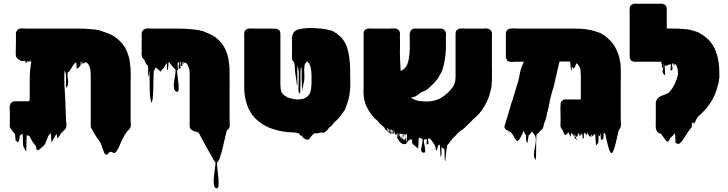

<svg xmlns="http://www.w3.org/2000/svg" viewBox="-20 -731 4068 1073"><path d="M710 -59Q710 -50 711 -40.5Q712 -31 710 -22Q710 -22 709.5 -19.5Q709 -17 709 -18Q708 -16 706 -14Q704 -10 703 -9Q702 -8 700 -5.5Q698 -3 694 -1Q690 3 686.5 9Q683 15 679 20Q672 31 666 43Q660 55 655 67Q651 75 648 83Q645 91 640 99Q640 99 640 99.5Q640 100 639 100Q638 104 635 107Q633 111 630.5 115Q628 119 623 122Q620 125 616 125Q616 125 612.5 122.5Q609 120 608 120Q603 116 596 118Q590 119 585.5 126.5Q581 134 573 133Q566 132 562.5 123Q559 114 557 109Q554 101 551.5 93.5Q549 86 547 79Q546 76 544.5 73Q543 70 542 67Q538 62 535 56.5Q532 51 528 47Q527 45 524 42Q517 31 510.5 20.5Q504 10 498 -1Q496 -6 493 -10Q490 -14 488 -18Q487 -23 487 -29.5Q487 -36 487 -42V-305Q487 -316 486.5 -326.5Q486 -337 484 -347Q482 -355 478 -364L475 -369Q474 -371 473 -372.5Q472 -374 470 -376L463 -382Q460 -384 453 -381Q453 -381 449 -379Q449 -379 448 -379Q452 -376 453.5 -374.5Q455 -373 447 -378Q446 -377 446 -377Q439 -384 441.5 -383Q444 -382 448.5 -378.5Q453 -375 453 -374.5Q453 -374 443 -381L441 -382H440Q440 -378 440.5 -374.5Q441 -371 438 -371Q435 -371 435 -374.5Q435 -378 435 -382Q437 -381 436 -384Q435 -387 435 -386H431V-384Q430 -380 430.5 -374Q431 -368 429 -363Q429 -362 428 -361.5Q427 -361 425 -359Q422 -357 419.5 -354Q417 -351 413 -349Q412 -348 410.5 -347Q409 -346 409 -347Q407 -356 407.5 -365Q408 -374 406 -382Q399 -379 394.5 -373.5Q390 -368 385 -361Q382 -356 379 -350Q376 -344 372 -339Q370 -336 365 -331Q365 -330 364.5 -330Q364 -330 364 -330Q363 -329 363 -328.5Q363 -328 363 -328L358 -325Q356 -306 360 -284Q364 -262 354 -245Q349 -236 348.5 -248Q348 -260 349 -279.5Q350 -299 349 -309Q348 -323 346 -324.5Q344 -326 342 -334Q342 -336 341.5 -337.5Q341 -339 341 -340Q341 -336 340.5 -332.5Q340 -329 340 -325Q339 -309 339.5 -291.5Q340 -274 340 -257L341 -240Q341 -236 341.5 -231.5Q342 -227 342 -224L345 -165L347 -114Q347 -106 347.5 -97.5Q348 -89 348 -81L350 -46Q351 -40 351.5 -34Q352 -28 351 -23Q350 -20 349 -17Q348 -14 346 -12Q346 -11 344 -8.5Q342 -6 341 -6L340 -5Q333 1 327.5 7Q322 13 317 20Q314 25 311 30Q308 35 304 39Q300 41 300 42Q298 35 298 29Q298 23 297 17Q293 21 292 23Q288 30 284 36.5Q280 43 276 50Q275 51 274.5 53Q274 55 272 57Q271 59 270 62.5Q269 66 268 65Q266 52 266 39.5Q266 27 264 14Q264 14 260 16Q253 23 249 31.5Q245 40 242 49Q239 57 235.5 65.5Q232 74 226 81Q225 82 224 83.5Q223 85 221 86Q218 89 216 90Q211 94 205.5 100Q200 106 193 108Q184 109 182.5 97.5Q181 86 179 82L172 75Q165 67 159.5 57Q154 47 149 38Q148 36 146.5 33.5Q145 31 143 28Q142 28 140.5 27.5Q139 27 137 27Q136 27 135.5 26.5Q135 26 133 26Q132 26 131 24.5Q130 23 129 25Q128 47 128 70Q128 93 126 116Q125 118 124 114Q123 110 122 109Q121 108 117.5 101.5Q114 95 114 94Q113 92 111.5 90Q110 88 110 86Q108 69 108 51Q108 33 106 16Q106 15 105 15Q104 16 103 17Q102 18 100 19Q99 20 97.5 21.5Q96 23 91 26Q90 32 89.5 38.5Q89 45 87 51L83 61Q78 66 78 66Q73 57 73 57Q73 57 70 56Q67 59 67 51.5Q67 44 66 40Q65 35 65 29Q65 23 63 18Q60 15 59 13Q58 13 57 12Q57 10 55 8Q53 6 52 5Q52 4 50 2Q49 -1 47 -3.5Q45 -6 43 -8Q38 -13 37 -16Q37 -17 36.5 -17.5Q36 -18 36 -19Q34 -26 34.5 -33Q35 -40 35 -47V-98Q35 -105 34.5 -112.5Q34 -120 34 -127Q34 -131 34 -135Q34 -139 35 -143Q37 -149 39 -152Q39 -154 40 -154.5Q41 -155 41 -155Q45 -160 54 -164Q57 -165 60.5 -165Q64 -165 68 -165H138L146 -169V-284Q146 -296 146.5 -309Q147 -322 148 -335L151 -360Q152 -368 153 -375.5Q154 -383 155 -390Q154 -389 153.5 -386.5Q153 -384 151 -385Q150 -386 150 -389.5Q150 -393 148 -394Q146 -392 146 -390Q146 -390 145.5 -389.5Q145 -389 145 -388Q145 -388 145 -387.5Q145 -387 144 -387Q142 -386 140 -388Q139 -388 138 -386Q137 -384 136 -384Q134 -385 134 -388Q134 -391 132 -390Q130 -389 130 -385.5Q130 -382 128 -380Q127 -379 124 -381Q122 -383 122 -386Q122 -389 120 -391Q112 -389 105 -392Q105 -391 104.5 -390.5Q104 -390 104 -390Q97 -386 91 -396Q85 -398 83 -399L77 -404Q70 -411 69 -419Q68 -422 68 -425.5Q68 -429 68 -433V-441Q69 -464 69 -487Q69 -510 69 -532V-544Q69 -553 76 -562Q77 -563 78 -564Q79 -565 80 -566Q82 -568 88 -570Q89 -570 90 -571Q98 -573 111.5 -572Q125 -571 136 -571H219Q229 -571 258 -571Q287 -571 322.5 -571Q358 -571 388 -571Q418 -571 430 -571Q442 -571 453.5 -570.5Q465 -570 475 -569Q496 -568 515.5 -565.5Q535 -563 547 -558L554 -555L563 -552Q570 -550 576 -547.5Q582 -545 588 -543Q596 -539 603 -536Q610 -533 617 -528Q624 -524 631 -518.5Q638 -513 644 -507Q659 -494 669 -479Q677 -471 683 -457Q693 -438 699.5 -414.5Q706 -391 708 -364Q711 -342 710.5 -319Q710 -296 710 -274Z M1263 -75Q1263 -66 1263.5 -56.5Q1264 -47 1264 -37Q1264 -33 1264 -29.5Q1264 -26 1263 -22Q1263 -24 1262 -20.5Q1261 -17 1262 -18Q1262 -18 1262 -17.5Q1262 -17 1261 -17Q1260 -13 1256 -9Q1253 -5 1248 -3Q1248 -1 1246 3Q1246 5 1244 11Q1243 13 1243 17.5Q1243 22 1241 23Q1241 27 1240 29L1228 80Q1224 96 1221 109.5Q1218 123 1214 133Q1214 135 1213 135Q1212 142 1210 148Q1208 154 1205 160Q1203 164 1200.5 169Q1198 174 1193 176Q1192 187 1195 212Q1198 237 1200.5 263.5Q1203 290 1201 307.5Q1199 325 1188 321Q1177 317 1175 298.5Q1173 280 1175.5 255.5Q1178 231 1181.5 208.5Q1185 186 1184 175L1180 171Q1179 170 1178 169Q1177 168 1175 164L1174 163Q1170 155 1166 147Q1162 139 1157 132L1130 85Q1123 72 1116.5 59Q1110 46 1102 33Q1098 23 1091 13Q1090 11 1088.5 9.5Q1087 8 1085 6Q1085 7 1083 9Q1082 10 1081 8.5Q1080 7 1079 6L1074 3Q1071 6 1071 6Q1068 6 1066 3.5Q1064 1 1063 0L1058 -1Q1054 -3 1051 -5Q1040 -13 1040 -26V-77Q1040 -88 1040 -120Q1040 -152 1040 -189.5Q1040 -227 1040 -259Q1040 -291 1040 -302V-321Q1040 -348 1028 -369Q1028 -369 1028 -369.5Q1028 -370 1027 -370Q1023 -377 1015 -382Q1015 -383 1014 -383Q1015 -382 1015 -382Q1017 -380 1011 -380Q1012 -381 1012 -382Q1012 -383 1013 -384Q1012 -383 1012 -381Q1012 -379 1010 -380Q1008 -380 1008 -382Q1007 -383 1007 -384Q1007 -385 1006 -385Q1005 -385 1005 -380V-374Q1004 -371 1002 -371Q1000 -371 1000 -375.5Q1000 -380 1000 -384V-386Q999 -386 999 -385.5Q999 -385 999 -385Q995 -381 998 -372Q1001 -363 995 -362Q989 -362 990 -370.5Q991 -379 991 -385Q990 -385 989 -384.5Q988 -384 987 -384Q986 -381 986.5 -377Q987 -373 987 -369Q989 -361 989 -356Q989 -354 988 -350.5Q987 -347 982 -347Q978 -346 978 -353.5Q978 -361 980 -370.5Q982 -380 981 -384Q979 -383 976 -383Q972 -377 972.5 -369Q973 -361 974 -352Q975 -351 975 -348Q975 -347 974.5 -343Q974 -339 974 -339Q974 -339 974 -339Q974 -339 974 -339H970Q969 -328 972 -306.5Q975 -285 977.5 -263Q980 -241 978 -227.5Q976 -214 965 -219Q954 -224 952 -239.5Q950 -255 953 -274.5Q956 -294 959 -312.5Q962 -331 961 -342Q957 -345 954 -349Q951 -352 947.5 -355.5Q944 -359 941 -363Q933 -373 928 -380Q927 -381 926 -382Q925 -383 924 -384Q922 -384 922 -384Q921 -373 920.5 -361.5Q920 -350 918 -339Q918 -338 914 -342Q913 -353 913 -361Q913 -369 910 -380Q907 -373 904 -366Q901 -359 896 -353Q895 -351 893 -349Q892 -348 891.5 -347Q891 -346 889 -345L883 -339Q881 -335 879 -333Q877 -331 875 -331Q873 -333 872.5 -335Q872 -337 870 -338Q869 -340 867 -341Q865 -342 863 -343Q862 -344 860.5 -346Q859 -348 857 -349Q855 -351 850 -354Q849 -353 848.5 -351Q848 -349 847 -347Q845 -345 843 -339Q839 -335 839 -331Q838 -316 837.5 -288Q837 -260 836.5 -231.5Q836 -203 834 -188Q834 -182 833 -176Q832 -170 830 -165Q830 -164 829 -161Q828 -158 826 -159Q824 -161 823.5 -164.5Q823 -168 822 -171Q821 -179 820 -187Q819 -195 818 -202Q817 -217 816.5 -243Q816 -269 816 -295Q816 -321 814 -336Q814 -340 813.5 -334Q813 -328 812.5 -319.5Q812 -311 811.5 -305Q811 -299 810 -303Q806 -317 807.5 -332.5Q809 -348 807 -363L801 -369Q797 -373 796 -376Q796 -377 795.5 -377.5Q795 -378 795 -378Q792 -383 789.5 -389Q787 -395 784 -400Q780 -402 778.5 -404.5Q777 -407 775 -410Q774 -415 773.5 -417.5Q773 -420 772 -422Q770 -432 772 -441Q771 -460 771.5 -479.5Q772 -499 772 -517Q772 -524 771.5 -531.5Q771 -539 772 -546Q772 -551 773 -553Q775 -557 777 -559Q781 -566 789 -569Q793 -571 796 -571Q804 -573 814 -572Q824 -571 832 -571H972Q1011 -571 1045 -568Q1071 -566 1095 -561.5Q1119 -557 1130 -550Q1141 -546 1151 -541.5Q1161 -537 1171 -531Q1173 -530 1176 -528Q1179 -526 1182 -524Q1199 -512 1212 -497L1217 -491Q1240 -463 1251.5 -422.5Q1263 -382 1263 -327V-283Q1264 -270 1263.5 -258Q1263 -246 1263 -233Z M1937 -323Q1937 -304 1937.5 -278.5Q1938 -253 1937 -241Q1934 -183 1915 -138Q1914 -133 1911.5 -127.5Q1909 -122 1907 -117Q1907 -116 1906.5 -116Q1906 -116 1906 -115Q1902 -109 1900 -107Q1898 -103 1895 -99Q1892 -95 1889 -91Q1880 -78 1867 -65Q1866 -63 1864 -61Q1859 -58 1849 -48Q1843 -42 1838.5 -35Q1834 -28 1827 -23Q1826 -22 1820 -19Q1816 -13 1811 -6Q1806 1 1799 5Q1796 7 1795 8Q1794 9 1790 11Q1785 12 1779.5 10.5Q1774 9 1769 10Q1764 11 1759.5 13Q1755 15 1750 15Q1748 15 1746 14.5Q1744 14 1742 14H1736Q1734 16 1731 18.5Q1728 21 1726 23Q1719 31 1711 42Q1703 53 1690 48Q1688 47 1686 46Q1684 45 1682 44Q1681 42 1676 39.5Q1671 37 1670 35Q1669 32 1669.5 29Q1670 26 1669 23Q1668 24 1668 26Q1668 28 1666 29Q1666 29 1663 26Q1663 27 1662.5 27.5Q1662 28 1662 28Q1661 29 1654 20Q1650 15 1650 15Q1650 15 1648 14Q1642 12 1637.5 11.5Q1633 11 1629 10Q1626 10 1623 10Q1620 10 1616 9Q1602 9 1588.5 7.5Q1575 6 1562 4Q1558 3 1553 2Q1548 1 1543 0Q1527 -3 1513 -7.5Q1499 -12 1485 -17L1455 -32Q1451 -34 1447.5 -37Q1444 -40 1440 -42Q1422 -54 1407 -69Q1401 -75 1395.5 -82Q1390 -89 1385 -96Q1381 -102 1377 -109.5Q1373 -117 1369 -124Q1348 -171 1345 -228V-516Q1345 -523 1344.5 -530.5Q1344 -538 1345 -545Q1345 -560 1358 -567L1364 -570Q1375 -573 1387.5 -572Q1400 -571 1410 -571H1509Q1516 -571 1523 -570.5Q1530 -570 1537 -565Q1540 -563 1542 -560Q1544 -558 1546 -552Q1547 -548 1547 -539V-261Q1547 -248 1548.5 -235.5Q1550 -223 1555 -212Q1560 -205 1567.5 -199.5Q1575 -194 1583 -189Q1583 -189 1587 -187Q1613 -177 1641 -175Q1646 -175 1652 -175.5Q1658 -176 1662 -177Q1664 -177 1666.5 -177.5Q1669 -178 1671 -178Q1673 -179 1674.5 -179Q1676 -179 1677 -180Q1681 -182 1685 -184Q1689 -186 1692 -187Q1712 -201 1716.5 -224Q1721 -247 1721 -268V-277Q1721 -290 1721 -303Q1721 -316 1720 -329V-330L1717 -348Q1716 -350 1716 -353Q1716 -356 1715 -359Q1712 -369 1708 -375Q1707 -378 1705 -380.5Q1703 -383 1701 -384Q1699 -385 1697 -387Q1696 -387 1693 -384Q1686 -377 1683 -370Q1683 -368 1682 -365Q1681 -362 1682 -363Q1681 -359 1681 -355Q1681 -351 1680 -347V-342Q1680 -326 1681 -310.5Q1682 -295 1680 -280Q1679 -278 1679 -275Q1679 -272 1678 -270L1674 -254Q1674 -252 1673.5 -250Q1673 -248 1673 -246Q1672 -245 1672 -243Q1672 -241 1671 -239L1670 -232V-231Q1669 -228 1669 -229Q1668 -229 1668 -233Q1668 -237 1668 -238Q1667 -243 1667 -247.5Q1667 -252 1667 -256V-269Q1666 -282 1666 -294Q1666 -306 1666 -318V-340Q1665 -342 1665 -345V-354H1664Q1661 -354 1661 -352Q1660 -344 1659.5 -331Q1659 -318 1659 -303Q1659 -286 1659 -269Q1659 -252 1658 -235V-220Q1657 -216 1657 -209Q1657 -207 1657 -207Q1657 -206 1655 -208Q1654 -210 1652.5 -212.5Q1651 -215 1650 -216Q1648 -222 1648 -229Q1648 -236 1648 -242Q1648 -248 1648.5 -253.5Q1649 -259 1649 -265Q1649 -274 1649.5 -283Q1650 -292 1650 -301Q1650 -307 1650 -313.5Q1650 -320 1649 -326Q1649 -338 1646 -350Q1647 -348 1645.5 -353.5Q1644 -359 1644 -358Q1642 -360 1642 -357V-349Q1640 -337 1642 -317V-276Q1642 -272 1642.5 -265.5Q1643 -259 1641 -256Q1641 -251 1639 -259Q1638 -264 1637.5 -271Q1637 -278 1636 -284L1630 -321Q1630 -325 1629.5 -328Q1629 -331 1629 -333Q1628 -345 1627.5 -356Q1627 -367 1625 -379L1622 -385Q1617 -389 1614 -395Q1613 -398 1612.5 -401Q1612 -404 1612 -403V-404Q1611 -413 1611.5 -423.5Q1612 -434 1612 -443V-498Q1611 -506 1611 -514Q1611 -522 1613 -529Q1613 -532 1615 -536Q1616 -539 1617 -542Q1618 -545 1620 -548Q1631 -563 1650.5 -567.5Q1670 -572 1687 -573Q1698 -575 1721 -574.5Q1744 -574 1771 -571.5Q1798 -569 1821.5 -563Q1845 -557 1857 -546Q1862 -544 1865 -541Q1868 -538 1869 -537Q1907 -509 1921.5 -459.5Q1936 -410 1937 -341Z M2729 -308Q2730 -298 2729.5 -288.5Q2729 -279 2728 -269Q2728 -246 2723 -229Q2723 -228 2722 -227Q2716 -196 2703 -167.5Q2690 -139 2672 -114Q2670 -111 2667.5 -108Q2665 -105 2662 -102Q2662 -102 2660 -98Q2658 -97 2656.5 -95Q2655 -93 2653 -91L2643 -81Q2639 -77 2634 -73Q2629 -69 2624 -64Q2620 -60 2612 -51.5Q2604 -43 2596 -36Q2596 -36 2595.5 -36Q2595 -36 2595 -35L2582 -22Q2578 -18 2573.5 -14Q2569 -10 2564 -6Q2555 1 2558 -1.5Q2561 -4 2564 -7Q2567 -10 2558 -3L2545 7Q2544 8 2543 9Q2542 10 2540 11Q2537 15 2533.5 19Q2530 23 2526 27Q2522 31 2519 34Q2516 37 2512 40Q2507 46 2500.5 54.5Q2494 63 2487 72Q2489 70 2486 73.5Q2483 77 2483 77Q2483 77 2482.5 77.5Q2482 78 2479 80Q2476 96 2474.5 111Q2473 126 2471 142Q2470 149 2469.5 161.5Q2469 174 2467 168Q2464 151 2464.5 133.5Q2465 116 2463 100Q2463 100 2460 100Q2459 99 2458 99Q2457 99 2456 98Q2454 96 2452 95Q2451 93 2449.5 90.5Q2448 88 2448 90Q2446 103 2447.5 117Q2449 131 2444 143Q2442 148 2441.5 142Q2441 136 2441 126.5Q2441 117 2440 112Q2439 103 2439 94Q2439 85 2437 76L2434 79Q2434 79 2433.5 79Q2433 79 2433 80Q2429 82 2428 83Q2427 86 2424.5 97Q2422 108 2420 110Q2419 111 2417.5 109Q2416 107 2416 106Q2414 99 2414.5 97Q2415 95 2414.5 92Q2414 89 2409 79Q2407 77 2406 75Q2406 74 2404 72Q2404 72 2402 68Q2398 63 2394.5 57.5Q2391 52 2386 48Q2386 47 2383.5 45Q2381 43 2380 43Q2380 43 2376.5 43Q2373 43 2373 44Q2371 51 2374 62.5Q2377 74 2369 76Q2362 78 2364.5 65.5Q2367 53 2365 46Q2366 47 2357 48H2353Q2352 49 2350.5 48Q2349 47 2349 49Q2348 61 2352 79.5Q2356 98 2356.5 111.5Q2357 125 2345 122Q2333 119 2333.5 105.5Q2334 92 2338.5 75.5Q2343 59 2341 46Q2341 45 2337 45Q2333 41 2330 41Q2329 41 2325 39Q2321 37 2321 37Q2319 53 2319 68.5Q2319 84 2316 100Q2316 101 2314.5 98.5Q2313 96 2312 95Q2311 94 2310 93Q2309 92 2307 91Q2304 88 2301 85.5Q2298 83 2294 80Q2283 72 2283 64.5Q2283 57 2283 44Q2283 45 2282.5 46.5Q2282 48 2282 50Q2281 51 2280 50Q2279 49 2277 49Q2273 47 2269 50Q2265 52 2262.5 55.5Q2260 59 2257 62Q2256 63 2255 66Q2254 69 2253 67Q2252 59 2253.5 46Q2255 33 2255 24Q2255 15 2249 20Q2247 22 2246 24Q2246 20 2241 20Q2239 20 2237 22Q2236 21 2233 19Q2229 17 2229 20Q2227 18 2225 17Q2220 14 2220 22Q2220 18 2217 15H2214Q2213 18 2215 27Q2217 36 2218 44Q2219 39 2220 34.5Q2221 30 2221 26Q2222 31 2223.5 37.5Q2225 44 2226 50L2229 36Q2230 40 2231 44.5Q2232 49 2233 54Q2234 50 2235 47Q2236 44 2237 40L2241 56Q2242 51 2243.5 45.5Q2245 40 2246 36Q2248 48 2251.5 61Q2255 74 2245 74Q2243 74 2242 73Q2241 75 2237 75Q2238 75 2233.5 73.5Q2229 72 2229 72Q2231 73 2227 71Q2223 69 2221 68Q2219 67 2215.5 63Q2212 59 2213 60Q2210 58 2207.5 51.5Q2205 45 2206 48Q2199 43 2200 34Q2201 25 2202 15Q2201 15 2200 14.5Q2199 14 2198 15Q2196 17 2196 20Q2196 23 2194 25Q2193 26 2190 20Q2188 17 2186 15V13Q2185 12 2185 10Q2184 8 2183.5 4.5Q2183 1 2182 -2Q2180 -2 2180 1Q2180 2 2181 6Q2182 10 2180 14Q2180 16 2178 16Q2177 16 2177 15.5Q2177 15 2176 15Q2175 14 2177 0V-1Q2177 -4 2175 -4Q2173 -4 2172.5 -0.5Q2172 3 2173 7Q2173 8 2173.5 9.5Q2174 11 2174 12Q2174 18 2171 17Q2169 17 2169 15L2168 14Q2167 11 2169 4Q2171 -1 2169 -5Q2169 -5 2168.5 -5.5Q2168 -6 2167 -6Q2163 -5 2164 1Q2165 7 2165 12Q2166 15 2165 16Q2165 17 2163 17Q2160 17 2160 10Q2161 5 2162 -1Q2163 -7 2159 -9Q2157 -9 2157 -6Q2157 0 2158 3Q2158 5 2158.5 7Q2159 9 2158 11Q2158 13 2156 13Q2153 13 2153 10Q2152 6 2154 -2Q2154 -10 2152 -12Q2150 -12 2150 -10V-3Q2152 1 2151.5 2.5Q2151 4 2150 5Q2150 6 2148 6Q2144 5 2145.5 -3Q2147 -11 2146 -15L2145 -16Q2144 -18 2143 -15Q2142 -12 2143 -13Q2143 -12 2143.5 -8Q2144 -4 2142 -3Q2142 -2 2141 -2Q2138 -2 2138 -4Q2130 -9 2130 -15Q2129 -17 2127 -19Q2125 -21 2123 -22Q2119 -27 2113.5 -31Q2108 -35 2103 -40Q2099 -44 2096 -48.5Q2093 -53 2089 -57Q2068 -73 2055 -92Q2047 -102 2040.5 -113Q2034 -124 2029 -135Q2026 -140 2023.5 -147Q2021 -154 2019 -162Q2013 -179 2012 -202Q2011 -225 2012 -246V-544Q2012 -550 2013.5 -553Q2015 -556 2017 -560Q2023 -569 2036 -571Q2039 -571 2041.5 -571.5Q2044 -572 2047 -572Q2052 -572 2057 -571.5Q2062 -571 2066 -571H2149Q2154 -571 2158 -571Q2162 -571 2166 -572Q2174 -572 2182 -572Q2190 -572 2197 -570Q2204 -567 2209 -562Q2210 -561 2212 -557L2215 -549Q2216 -544 2215.5 -538Q2215 -532 2215 -527Q2216 -505 2215.5 -481Q2215 -457 2215 -437Q2215 -424 2216 -394Q2217 -364 2219 -335Q2220 -335 2220 -336Q2222 -336 2223 -336.5Q2224 -337 2225 -337Q2229 -339 2229 -339Q2241 -346 2249 -358Q2249 -359 2249.5 -359Q2250 -359 2250 -360Q2252 -363 2254 -366.5Q2256 -370 2257 -374Q2261 -383 2262 -391L2265 -404Q2266 -406 2266 -410Q2266 -412 2266.5 -414Q2267 -416 2267 -418Q2268 -424 2268.5 -430Q2269 -436 2269 -443Q2270 -450 2270 -456Q2270 -462 2270 -471V-508Q2270 -517 2269.5 -528Q2269 -539 2271 -549Q2273 -558 2278 -563Q2281 -566 2283 -567Q2288 -571 2297 -571Q2302 -572 2307.5 -571.5Q2313 -571 2317 -571H2417Q2419 -571 2428.5 -571.5Q2438 -572 2445 -571Q2457 -571 2465 -561L2469 -555Q2473 -548 2472.5 -539Q2472 -530 2472 -522V-462Q2472 -458 2472 -453.5Q2472 -449 2471 -444Q2470 -430 2468.5 -416Q2467 -402 2464 -389Q2464 -384 2462 -376Q2459 -363 2455 -349Q2451 -335 2444 -322L2440 -316Q2440 -315 2439.5 -315Q2439 -315 2439 -315Q2435 -307 2431.5 -300Q2428 -293 2423 -288Q2407 -266 2382 -244Q2378 -241 2375.5 -238Q2373 -235 2369 -232Q2362 -227 2353.5 -223.5Q2345 -220 2336 -216L2330 -213Q2325 -209 2320.5 -205Q2316 -201 2311 -198Q2304 -192 2295 -190Q2286 -188 2277 -185Q2277 -185 2277.5 -185Q2278 -185 2278 -184Q2291 -176 2303 -172Q2304 -171 2305 -171Q2306 -171 2306.5 -170.5Q2307 -170 2308 -170Q2322 -166 2336 -165Q2350 -164 2364 -164H2374Q2378 -165 2384 -165L2402 -168Q2411 -170 2419.5 -172.5Q2428 -175 2436 -179Q2458 -190 2483.5 -214Q2509 -238 2519 -260Q2520 -262 2520 -263.5Q2520 -265 2521 -266Q2524 -276 2525 -286Q2526 -296 2526 -306V-529Q2526 -535 2526 -541.5Q2526 -548 2527 -553Q2528 -555 2529 -557.5Q2530 -560 2531 -561Q2532 -561 2532 -562Q2538 -568 2545 -570Q2549 -572 2553.5 -572Q2558 -572 2562 -572H2567Q2572 -572 2578 -571.5Q2584 -571 2588 -571H2675Q2683 -571 2691 -572Q2699 -573 2706 -571Q2713 -570 2717 -566.5Q2721 -563 2724 -560L2727 -554Q2729 -550 2729 -546Q2730 -539 2729.5 -531Q2729 -523 2729 -516V-365Q2729 -355 2729.5 -340Q2730 -325 2729 -308ZM2210 36Q2212 23 2212.5 21.5Q2213 20 2208 15Q2208 19 2208.5 25Q2209 31 2210 36ZM2229 20Q2232 26 2229 36Q2228 31 2228 26.5Q2228 22 2229 20ZM2237 22Q2241 27 2237 40Q2233 26 2237 22ZM2246 36Q2245 28 2246 24Q2248 28 2246 36Z M3449 -71Q3449 -59 3450 -46.5Q3451 -34 3449 -22Q3448 -16 3443 -10Q3441 -8 3440 -6Q3439 -6 3439 -5.5Q3439 -5 3438 -5Q3438 -4 3436 5Q3434 14 3432 22.5Q3430 31 3430 31Q3426 47 3422.5 63Q3419 79 3414 95Q3411 104 3406 115Q3404 122 3399 124Q3396 125 3394.5 123Q3393 121 3391 120Q3389 116 3387 111Q3385 106 3383 102Q3378 85 3374 68.5Q3370 52 3366 35Q3365 31 3365 27Q3365 23 3363 19L3355 10Q3355 9 3354 10Q3353 19 3353 28.5Q3353 38 3351 48Q3350 49 3349 48.5Q3348 48 3347 48Q3344 48 3343 49Q3342 49 3340.5 50.5Q3339 52 3339 51Q3337 41 3337 31.5Q3337 22 3335 12Q3333 16 3333.5 23.5Q3334 31 3330 29Q3327 27 3326.5 24Q3326 21 3326 17Q3325 30 3325 42.5Q3325 55 3323 67Q3323 68 3319 72.5Q3315 77 3315 78Q3314 79 3312.5 81Q3311 83 3311 82Q3309 65 3308.5 49Q3308 33 3306 17Q3302 21 3299 21Q3298 22 3297.5 23.5Q3297 25 3295 27Q3292 32 3290 31Q3289 29 3289 24.5Q3289 20 3286 22Q3283 23 3284.5 29Q3286 35 3283 34Q3279 32 3279.5 31.5Q3280 31 3275 31Q3274 32 3271 26Q3269 22 3267 18Q3265 14 3262 10Q3263 10 3264 11Q3265 12 3264 11L3262 9H3261L3262 10Q3261 14 3261 18Q3261 22 3259 25Q3258 26 3257.5 23Q3257 20 3255 19Q3254 17 3251.5 14.5Q3249 12 3247 11Q3246 12 3245 13Q3244 14 3244 16Q3242 23 3243 31Q3244 39 3239 44Q3236 47 3236 38.5Q3236 30 3235 26Q3234 23 3234 20Q3234 17 3233 14Q3230 17 3227.5 20.5Q3225 24 3223 26Q3222 27 3221 29.5Q3220 32 3219 31Q3218 26 3217.5 21.5Q3217 17 3216 13Q3213 16 3211 17L3208 26Q3207 28 3206 31.5Q3205 35 3203 34Q3192 23 3193 26.5Q3194 30 3199 38.5Q3204 47 3205 50.5Q3206 54 3195 43Q3189 41 3191 32.5Q3193 24 3191 17Q3191 17 3191 16.5Q3191 16 3190 16Q3190 19 3190 22.5Q3190 26 3188 29Q3187 30 3186 27.5Q3185 25 3184 24Q3182 23 3180 19Q3175 14 3172 12Q3170 17 3170 22.5Q3170 28 3168 33Q3167 34 3166 30.5Q3165 27 3164 25Q3164 24 3160 16Q3156 8 3155 8Q3154 8 3153.5 10.5Q3153 13 3151 15Q3148 19 3144 22Q3140 25 3135 20Q3131 15 3129 8Q3127 1 3124 -5Q3123 -6 3122 -7.5Q3121 -9 3119 -10Q3117 -12 3115 -18Q3114 -18 3114 -18.5Q3114 -19 3114 -19Q3111 -29 3112 -38.5Q3113 -48 3113 -58Q3113 -74 3112.5 -89Q3112 -104 3112 -120Q3112 -126 3112 -133.5Q3112 -141 3113 -148V-153Q3117 -169 3132 -174Q3137 -176 3143.5 -175.5Q3150 -175 3156 -175H3226V-305Q3226 -321 3224.5 -337Q3223 -353 3213 -366Q3211 -368 3211 -368Q3210 -371 3207 -373.5Q3204 -376 3202 -377Q3198 -373 3197 -368Q3196 -363 3194 -358Q3191 -352 3187 -351Q3187 -348 3186 -347Q3186 -346 3184.5 -347Q3183 -348 3183 -349Q3182 -351 3182 -352Q3182 -353 3181 -354Q3180 -356 3178 -358Q3178 -359 3177.5 -359Q3177 -359 3177 -359Q3176 -354 3175.5 -349Q3175 -344 3175 -339Q3175 -335 3174 -334Q3173 -334 3173 -338L3170 -350Q3169 -355 3168.5 -360.5Q3168 -366 3168 -372Q3167 -376 3166.5 -379.5Q3166 -383 3166 -387H3107L3095 -338Q3093 -327 3090.5 -315.5Q3088 -304 3085 -295Q3081 -273 3076.5 -254.5Q3072 -236 3068 -225L3065 -218L3054 -174Q3050 -153 3046 -132.5Q3042 -112 3037 -98Q3035 -85 3032.5 -73.5Q3030 -62 3026 -54Q3025 -53 3025 -51.5Q3025 -50 3024 -49Q3023 -46 3022 -43.5Q3021 -41 3020 -39Q3020 -37 3019 -36Q3018 -32 3018 -28Q3018 -24 3016 -20Q3015 -17 3011 -10Q3011 -10 3006 -5Q3006 -5 3005.5 -5Q3005 -5 3005 -4Q3004 -4 3001 -2Q2998 3 2987 14L2982 19Q2978 21 2978 21Q2977 36 2976.5 63.5Q2976 91 2976 119Q2976 147 2974 162Q2974 163 2972 161Q2970 159 2970 158Q2963 147 2964 129Q2965 111 2969.5 90.5Q2974 70 2974.5 51.5Q2975 33 2966 21Q2963 19 2961.5 16Q2960 13 2958 11Q2958 9 2956.5 7.5Q2955 6 2956 7V6Q2956 5 2955.5 4.5Q2955 4 2955 4Q2951 7 2954 6.5Q2957 6 2950 8Q2949 9 2947 9Q2947 11 2946 12Q2945 13 2944 15Q2943 17 2941 19Q2935 26 2934 27Q2933 28 2933.5 32Q2934 36 2930 51Q2929 55 2929 60Q2929 65 2926 68Q2925 69 2924 65Q2923 61 2922 58Q2919 43 2919.5 37.5Q2920 32 2920 28.5Q2920 25 2914 17Q2913 16 2913 15Q2913 14 2912 13Q2911 12 2911 11Q2911 10 2910 9Q2910 7 2909 5Q2909 2 2907 1Q2905 1 2904.5 3.5Q2904 6 2903 8Q2901 11 2899 17Q2895 24 2891.5 32Q2888 40 2883 47Q2882 48 2880.5 50Q2879 52 2877 53Q2873 57 2871 57Q2867 57 2865 53Q2863 49 2861 48Q2854 39 2848 26Q2846 22 2843.5 18.5Q2841 15 2838 12Q2837 10 2830 3L2827 0Q2824 22 2825 22Q2826 22 2822 0Q2821 -1 2819 -1.5Q2817 -2 2815 -3Q2812 -3 2810 -5Q2803 -9 2800 -17Q2799 -19 2799 -22V-23Q2799 -27 2800.5 -30.5Q2802 -34 2803 -38Q2805 -44 2807 -50Q2809 -56 2810 -62Q2811 -63 2811 -64Q2818 -86 2824.5 -108Q2831 -130 2837 -152Q2839 -160 2841 -163Q2842 -168 2843.5 -171Q2845 -174 2846 -178L2877 -281Q2877 -283 2877.5 -285Q2878 -287 2879 -289Q2883 -312 2888 -333.5Q2893 -355 2900 -368Q2902 -373 2904 -377.5Q2906 -382 2908 -386H2862Q2858 -386 2854 -386Q2850 -386 2846 -385H2836Q2833 -386 2830 -386Q2827 -386 2825 -387Q2815 -390 2812 -398Q2808 -403 2807.5 -407.5Q2807 -412 2807 -416V-544Q2807 -549 2808 -552Q2810 -558 2812 -560Q2814 -562 2814 -562Q2822 -571 2834 -571Q2842 -573 2855 -572Q2868 -571 2878 -571H3202Q3259 -571 3307 -556Q3321 -552 3332 -547.5Q3343 -543 3350 -537Q3354 -536 3357 -533.5Q3360 -531 3363 -529Q3367 -525 3371 -522Q3375 -519 3379 -515Q3388 -507 3396 -498Q3409 -484 3418 -467Q3427 -451 3433 -434Q3433 -433 3433.5 -432.5Q3434 -432 3434 -431Q3440 -419 3443 -399Q3448 -382 3449 -355Q3450 -328 3449.5 -302.5Q3449 -277 3449 -263Z M4000 -314Q4001 -306 4000 -297Q3999 -288 3997 -279Q3997 -267 3994 -262Q3988 -236 3977 -207Q3968 -186 3956.5 -166.5Q3945 -147 3931 -130L3922 -119Q3913 -109 3902.5 -99Q3892 -89 3881 -79Q3878 -75 3875.5 -70.5Q3873 -66 3870 -61L3868 -56Q3867 -53 3865 -50Q3863 -47 3861 -43Q3860 -42 3859.5 -39.5Q3859 -37 3858 -38Q3856 -40 3856 -47Q3854 -47 3853 -46Q3850 -46 3849 -45Q3849 -45 3847 -43Q3846 -38 3846.5 -32Q3847 -26 3845 -21Q3844 -18 3842 -16Q3840 -14 3838 -12Q3835 -7 3831.5 -2Q3828 3 3824 8Q3817 18 3810.5 29Q3804 40 3796 51Q3792 56 3787.5 61.5Q3783 67 3778 71Q3769 76 3759 69Q3755 69 3755 67Q3754 53 3754 39.5Q3754 26 3752 13Q3748 17 3745 21Q3742 25 3738 29L3732 35Q3730 36 3728 38Q3726 40 3726 40Q3723 44 3720 52Q3717 60 3711 60Q3707 61 3703.5 56.5Q3700 52 3698 49Q3694 44 3690 39Q3686 34 3682 28Q3679 25 3677 21.5Q3675 18 3673 15Q3670 16 3664 14Q3663 13 3662.5 13Q3662 13 3661 12Q3653 7 3650 0Q3648 -3 3646 -9Q3645 -11 3645 -17Q3644 -29 3644.5 -41.5Q3645 -54 3645 -64V-156Q3645 -161 3647 -167Q3648 -170 3652 -176Q3663 -191 3681 -197Q3699 -203 3714 -211Q3715 -211 3715 -211.5Q3715 -212 3716 -212Q3735 -229 3750.5 -261.5Q3766 -294 3769 -319Q3769 -327 3768.5 -333Q3768 -339 3767 -344L3764 -356Q3764 -358 3763 -358Q3762 -361 3761 -363.5Q3760 -366 3759 -367Q3757 -369 3757 -369Q3755 -372 3751 -376Q3749 -374 3749.5 -370Q3750 -366 3747 -366Q3744 -365 3744 -369.5Q3744 -374 3742 -376Q3741 -377 3739 -377Q3738 -376 3737 -376Q3736 -376 3736 -376Q3735 -366 3738 -353.5Q3741 -341 3732 -337Q3727 -335 3727 -341.5Q3727 -348 3728.5 -357.5Q3730 -367 3728 -373Q3728 -373 3723.5 -371.5Q3719 -370 3720 -370Q3716 -368 3713 -368L3708 -365Q3704 -362 3699 -364Q3695 -368 3695 -366Q3694 -358 3695.5 -343Q3697 -328 3697 -318Q3697 -308 3691 -314Q3680 -325 3684.5 -342Q3689 -359 3687 -374Q3687 -374 3687 -374.5Q3687 -375 3686 -375Q3685 -370 3686 -363Q3687 -356 3682 -353Q3678 -350 3679 -358.5Q3680 -367 3679 -371Q3677 -374 3676.5 -378Q3676 -382 3676 -386H3526Q3522 -386 3516 -388L3510 -391Q3509 -391 3509 -391.5Q3509 -392 3508 -392Q3507 -394 3506 -395Q3505 -396 3504 -397Q3504 -398 3503.5 -398Q3503 -398 3503 -399Q3499 -404 3499 -413V-649Q3499 -657 3498.5 -665.5Q3498 -674 3499 -683Q3499 -689 3502 -695Q3502 -697 3505 -700Q3512 -708 3524 -710Q3533 -712 3541 -710H3655Q3657 -710 3665.5 -710.5Q3674 -711 3679 -710Q3688 -710 3695 -705L3701 -699Q3702 -698 3702 -697.5Q3702 -697 3702 -697Q3704 -694 3706 -686Q3707 -681 3706.5 -674.5Q3706 -668 3706 -663V-603Q3706 -597 3706.5 -591Q3707 -585 3706 -579V-572Q3712 -572 3718.5 -571.5Q3725 -571 3730 -571Q3735 -573 3737 -571H3758Q3765 -571 3771.5 -571Q3778 -571 3784 -570Q3801 -569 3817 -567.5Q3833 -566 3846 -562L3857 -559Q3869 -555 3879.5 -551Q3890 -547 3897 -541Q3902 -538 3907 -535.5Q3912 -533 3916 -529Q3960 -497 3980 -445Q4000 -393 4000 -326Z"/></svg>

Font: Rubik Wet Paint
Style: Regular
Weight: 400
Designer: Hubert and Fischer, NaN
Foundry: Hubert and Fischer, NaN
Version: Version 2.200